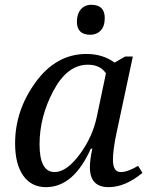

<svg xmlns="http://www.w3.org/2000/svg" viewBox="-20 -771 619 801"><path d="M365.2 -150.9H358.9Q287.1 9.8 171.9 9.8Q110.8 9.8 76.9 -38.3Q43 -86.4 43 -172.9Q43 -310.5 128.7 -428.2Q214.4 -545.9 340.8 -545.9Q408.7 -545.9 458 -509.8L502 -535.2H534.2L465.8 -214.8Q451.2 -146 451.2 -104Q451.2 -53.2 483.9 -53.2Q512.2 -53.2 556.2 -79.1L574.2 -49.8Q502.4 9.8 433.1 9.8Q355 9.8 355 -73.2Q355 -105 365.2 -150.9ZM421.9 -464.8Q398.9 -501 346.2 -501Q260.7 -501 202.9 -392.3Q145 -283.7 145 -168.9Q145 -53.2 208 -53.2Q257.8 -53.2 312.5 -127Q367.2 -200.7 384.8 -288.1ZM356.9 -626Q300.8 -626 300.8 -680.7Q300.8 -712.4 317.1 -731.7Q333.5 -751 360.8 -751Q417 -751 417 -695.8Q417 -661.6 400.1 -643.8Q383.3 -626 356.9 -626Z"/></svg>

Font: Droid Serif
Style: Italic
Weight: 400
Italic angle: -12°
Designer: Monotype Design team
Foundry: Monotype Imaging Inc.
Version: Version 1.03